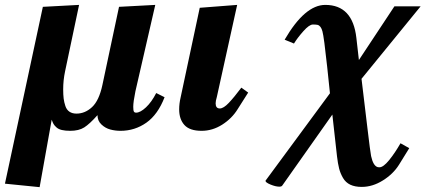

<svg xmlns="http://www.w3.org/2000/svg" viewBox="-28 -522 1737 784"><path d="M147 -494.1 294.9 -502 237.8 -231Q230 -194.3 230 -157.2Q230 -135.3 231.9 -119.6Q233.9 -104 239 -88.9Q244.1 -73.7 255.6 -65.9Q267.1 -58.1 284.2 -58.1Q319.3 -58.1 347.9 -84.7Q376.5 -111.3 390.1 -174.8L458 -494.1L606 -502L524.9 -148.9Q516.1 -106 516.1 -85.9Q516.1 -71.3 518.6 -66.7Q521 -62 527.8 -62Q544.9 -62 568.1 -83.7Q591.3 -105.5 609.9 -142.1L644 -125Q616.7 -54.2 569.6 -21Q522.5 12.2 463.9 12.2Q442.4 12.2 422.4 6.8Q402.3 1.5 386.2 -13.7Q370.1 -28.8 370.1 -51.8Q337.9 -15.6 315.9 -1.7Q293.9 12.2 258.8 12.2Q238.3 12.2 224.4 8.8Q210.4 5.4 202.4 -2Q194.3 -9.3 190.7 -15.6Q187 -22 183.1 -33.2L133.8 242.2L-7.8 228Z M857.4 -126Q852.5 -109.9 852.5 -100.1Q852.5 -79.1 869.6 -79.1Q884.8 -79.1 906.5 -102.1Q928.2 -125 957.5 -164.1L985.4 -144L942.4 -76.2Q918.9 -38.1 879.2 -12.9Q839.4 12.2 795.4 12.2Q746.6 12.2 725.1 -11.5Q703.6 -35.2 703.6 -75.2Q703.6 -98.6 709.5 -124L787.6 -490.2L940.4 -502Z M1448.2 -200.2 1472.2 0Q1483.9 98.6 1487.3 115.2Q1496.1 156.2 1515.1 160.6Q1518.1 161.1 1521.5 161.1Q1537.1 161.1 1560.8 132.1Q1584.5 103 1607.4 63L1643.1 83L1601.1 150.9Q1577.6 188.5 1535.4 214.8Q1493.2 241.2 1449.2 241.2Q1421.4 241.2 1402.3 232.2Q1383.3 223.1 1372.6 204.6Q1361.8 186 1356.7 166Q1351.6 146 1348.1 116.2L1329.1 -54.2L1124.5 235.8Q1121.6 240.2 1112.3 240.2Q1097.7 240.2 1076.9 231.7Q1056.2 223.1 1056.2 216.8V215.8L1319.3 -141.1L1308.1 -248Q1294.9 -371.6 1288.6 -394Q1282.7 -416.5 1269 -420.4Q1262.7 -421.9 1249.5 -421.9Q1234.9 -421.9 1210.4 -394.3Q1186 -366.7 1172.4 -344.2L1134.3 -359.9Q1216.8 -502 1300.3 -502Q1412.1 -502 1427.2 -367.2L1437.5 -276.9L1582.5 -496.1H1689.5Z"/></svg>

Font: Linguistics Pro
Style: Bold Italic
Weight: 700
Italic angle: -12°
Designer: Stefan Peev, Context Ltd
Foundry: Stefan Peev, Context Ltd
Version: Version 001.000